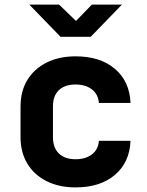

<svg xmlns="http://www.w3.org/2000/svg" viewBox="-20 -805 640 835"><path d="M308.8 10Q236.9 10 182.7 -17.1Q128.6 -44.2 98.9 -93.4Q69.3 -142.6 69.3 -208.5V-341.5Q69.3 -408.4 98.9 -457.1Q128.6 -505.8 182.7 -532.9Q236.9 -560 308.8 -560Q415.7 -560 479.8 -505.6Q543.8 -451.2 547.6 -357.3H410.1Q407.1 -395 379.6 -416.3Q352.1 -437.5 308.8 -437.5Q261.7 -437.5 236 -412.9Q210.3 -388.4 210.3 -341.7V-208.5Q210.3 -162.6 236 -137.6Q261.7 -112.5 308.8 -112.5Q352.1 -112.5 379.6 -133.4Q407.1 -154.3 410.1 -192.7H547.6Q543.8 -98.8 479.8 -44.4Q415.7 10 308.8 10ZM243.2 -645 107.5 -785H237L310.5 -713.8L379.5 -785H510.2L374.6 -645Z"/></svg>

Font: JetBrains Mono
Style: Regular
Weight: 400
Monospace: yes
Designer: Philipp Nurullin, Konstantin Bulenkov
Foundry: JetBrains
Version: Version 2.305